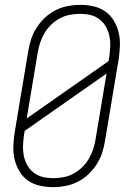

<svg xmlns="http://www.w3.org/2000/svg" viewBox="-20 -763 540 791"><path d="M199 8Q171 8 144 2Q117 -4 95.5 -19Q74 -34 60.5 -56.5Q47 -79 40.5 -105Q34 -131 35 -159Q36 -187 40 -215L96 -550Q100 -576 108 -601Q116 -626 130.5 -648.5Q145 -671 165 -690Q185 -709 209 -721Q233 -733 259 -738Q285 -743 310 -743Q338 -743 365 -737Q392 -731 413.5 -716Q435 -701 448.5 -678.5Q462 -656 468.5 -630Q475 -604 474 -576Q473 -548 469 -520L413 -185Q409 -159 401 -134Q393 -109 378.5 -86.5Q364 -64 344 -45Q324 -26 300 -14Q276 -2 250 3Q224 8 199 8ZM90 -275 427 -511 430 -526Q433 -548 434 -570Q435 -592 431 -613Q427 -634 417 -652Q407 -670 390.5 -683Q374 -696 353.5 -701Q333 -706 310 -706Q290 -706 268 -702Q246 -698 226.5 -687.5Q207 -677 190.5 -661Q174 -645 163 -626Q152 -607 145 -586Q138 -565 135 -544ZM200 -29Q220 -29 241.5 -33Q263 -37 282.5 -47.5Q302 -58 318.5 -74Q335 -90 346 -109Q357 -128 364 -149Q371 -170 374 -191L419 -460L82 -224L79 -209Q76 -187 75 -165Q74 -143 78 -122Q82 -101 92 -83Q102 -65 118.5 -52Q135 -39 156 -34Q177 -29 200 -29Z"/></svg>

Font: Iosevka Term Curly Extralight
Style: Italic
Weight: 200
Italic angle: -9°
Designer: Belleve Invis
Foundry: Belleve Invis
Version: Version 32.3.0